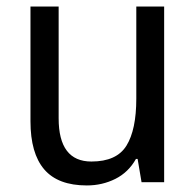

<svg xmlns="http://www.w3.org/2000/svg" viewBox="-20 -556 599 586"><path d="M481 -536V0H412L400 -71H395Q372 -30 332 -10Q292 10 245 10Q157 10 115 -39Q73 -88 73 -186V-536H159V-195Q159 -63 259 -63Q336 -63 366 -111.5Q396 -160 396 -255V-536Z"/></svg>

Font: Noto Sans Sinhala UI SemiCondensed
Style: Regular
Weight: 400
Width: 4
Designer: Jelle Bosma - Monotype Design Team
Foundry: Monotype Imaging Inc.
Version: Version 2.006; ttfautohint (v1.8.4.7-5d5b)